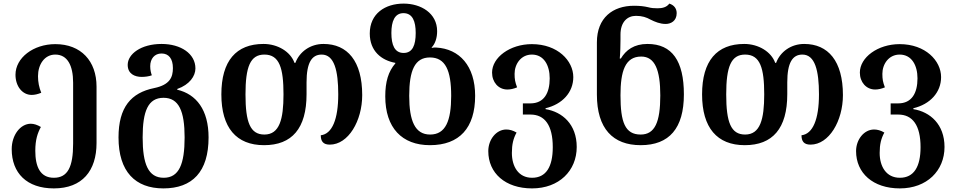

<svg xmlns="http://www.w3.org/2000/svg" viewBox="-20 -793 5309 1066"><path d="M279 253C437 253 516 155 516 1V-312C516 -454 430 -548 287 -548C165 -548 66 -472 66 -378C66 -314 104 -266 156 -266C172 -266 190 -270 209 -278C197 -308 191 -337 191 -370C191 -435 227 -490 287 -490C354 -490 386 -430 386 -334V4C386 134 356 194 279 194C202 194 176 131 176 44C176 -18 189 -55 207 -88C187 -100 168 -106 151 -106C93 -106 45 -43 45 35C45 168 129 253 279 253Z M887 253C1048 253 1138 161 1138 -30C1138 -183 1070 -270 964 -295V-299C1033 -323 1065 -371 1065 -413C1065 -495 984 -549 877 -549C763 -549 689 -493 689 -433C689 -383 728 -366 767 -366C785 -366 808 -369 823 -375C819 -386 814 -403 814 -425C814 -467 838 -496 877 -496C917 -496 940 -467 940 -415C940 -364 923 -322 836 -304C708 -278 638 -198 638 -30C638 161 732 253 887 253ZM889 194C803 194 772 118 772 -30C772 -176 802 -250 888 -250C973 -250 1005 -176 1005 -30C1005 118 974 194 889 194Z M1446 13C1601 13 1682 -80 1682 -270V-336C1682 -445 1711 -490 1766 -490C1836 -490 1858 -401 1858 -269C1858 -131 1824 -49 1761 -42C1761 -9 1774 10 1811 10C1914 10 1991 -122 1991 -265C1991 -454 1909 -549 1776 -549C1703 -549 1643 -506 1620 -444H1615C1593 -506 1522 -549 1443 -549C1291 -549 1209 -455 1209 -269C1209 -84 1292 13 1446 13ZM1448 -46C1369 -46 1343 -114 1343 -269C1343 -421 1369 -490 1448 -490C1532 -490 1554 -414 1554 -269C1554 -131 1532 -46 1448 -46Z M2367 13C2531 13 2618 -83 2618 -261C2618 -427 2531 -522 2402 -529C2392 -530 2382 -528 2377 -527V-530C2397 -551 2407 -584 2407 -620C2407 -720 2317 -773 2221 -773C2119 -773 2033 -718 2033 -607C2033 -509 2098 -458 2175 -444V-441C2136 -396 2119 -339 2119 -258C2119 -83 2212 13 2367 13ZM2221 -499C2171 -499 2153 -543 2153 -610C2153 -674 2171 -720 2220 -720C2271 -720 2288 -674 2288 -610C2288 -543 2271 -499 2221 -499ZM2368 -46C2284 -46 2252 -122 2252 -261C2252 -402 2283 -474 2367 -474C2453 -474 2485 -402 2485 -261C2485 -122 2454 -46 2368 -46Z M2934 253C3084 253 3182 155 3182 23C3182 -103 3102 -172 3009 -187V-192C3102 -214 3163 -280 3163 -365C3163 -456 3076 -548 2933 -548C2811 -548 2712 -474 2712 -390C2712 -337 2747 -296 2797 -296C2814 -296 2832 -300 2851 -308C2840 -337 2837 -353 2837 -383C2837 -438 2873 -490 2933 -490C3000 -490 3032 -430 3032 -358C3032 -276 3000 -219 2925 -219H2883V-157H2925C3005 -157 3049 -97 3049 24C3049 133 3012 194 2934 194C2858 194 2822 131 2822 56C2822 8 2830 -24 2848 -57C2828 -69 2809 -74 2791 -74C2735 -74 2691 -18 2691 46C2691 168 2785 253 2934 253Z M3537 13C3696 13 3777 -81 3777 -269C3777 -454 3712 -549 3575 -549C3500 -549 3455 -515 3427 -468H3421C3424 -500 3425 -545 3425 -572V-601C3425 -671 3463 -705 3511 -705C3545 -705 3569 -697 3592 -684C3616 -672 3644 -660 3676 -660C3704 -660 3737 -676 3737 -720C3737 -746 3722 -765 3696 -773C3681 -752 3656 -747 3631 -747C3612 -747 3596 -748 3578 -753C3557 -758 3533 -761 3500 -761C3382 -761 3294 -694 3294 -558V-268C3294 -79 3383 13 3537 13ZM3537 -46C3450 -46 3425 -115 3425 -264C3425 -396 3450 -479 3540 -479C3616 -479 3646 -405 3646 -263C3646 -115 3616 -46 3537 -46Z M4115 13C4270 13 4351 -80 4351 -270V-336C4351 -445 4380 -490 4435 -490C4505 -490 4527 -401 4527 -269C4527 -131 4493 -49 4430 -42C4430 -9 4443 10 4480 10C4583 10 4660 -122 4660 -265C4660 -454 4578 -549 4445 -549C4372 -549 4312 -506 4289 -444H4284C4262 -506 4191 -549 4112 -549C3960 -549 3878 -455 3878 -269C3878 -84 3961 13 4115 13ZM4117 -46C4038 -46 4012 -114 4012 -269C4012 -421 4038 -490 4117 -490C4201 -490 4223 -414 4223 -269C4223 -131 4201 -46 4117 -46Z M4976 253C5126 253 5224 155 5224 23C5224 -103 5144 -172 5051 -187V-192C5144 -214 5205 -280 5205 -365C5205 -456 5118 -548 4975 -548C4853 -548 4754 -474 4754 -390C4754 -337 4789 -296 4839 -296C4856 -296 4874 -300 4893 -308C4882 -337 4879 -353 4879 -383C4879 -438 4915 -490 4975 -490C5042 -490 5074 -430 5074 -358C5074 -276 5042 -219 4967 -219H4925V-157H4967C5047 -157 5091 -97 5091 24C5091 133 5054 194 4976 194C4900 194 4864 131 4864 56C4864 8 4872 -24 4890 -57C4870 -69 4851 -74 4833 -74C4777 -74 4733 -18 4733 46C4733 168 4827 253 4976 253Z"/></svg>

Font: Noto Serif Georgian SemiBold
Style: Regular
Weight: 600
Designer: Monotype Design Team, Akaki Razmadze
Foundry: Google LLC
Version: Version 2.003